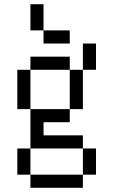

<svg xmlns="http://www.w3.org/2000/svg" viewBox="-20 -770 540 915"><path d="M312.5 -562.5V-625H187.5V-562.5ZM125 62.5V125H375V62.5ZM125 62.5Q125 62.5 125 -62.5H62.5Q62.5 -62.5 62.5 62.5ZM375 62.5H437.5Q437.5 62.5 437.5 -62.5H375Q375 -62.5 375 62.5ZM125 -62.5H375V-125H187.5V-187.5H312.5V-250H125ZM125 -250V-437.5H62.5V-250ZM312.5 -250H375V-437.5H312.5ZM125 -437.5H312.5V-500H125ZM375 -437.5H437.5Q437.5 -437.5 437.5 -562.5H375Q375 -562.5 375 -437.5ZM187.5 -625Q187.5 -625 187.5 -750H125Q125 -750 125 -625Z"/></svg>

Font: CalcUnifontExMono
Style: Regular
Weight: 500
Version: Version 15.0.06